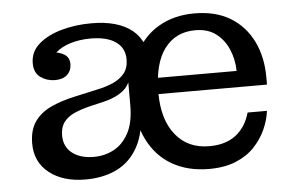

<svg xmlns="http://www.w3.org/2000/svg" viewBox="-43 -587 1022 661"><g transform="rotate(-5 467.5 -257.0)"><path d="M153 -339Q125 -339 103 -354.5Q81 -370 81 -403Q81 -443 111.5 -469.5Q142 -496 190.5 -509.5Q239 -523 294 -523Q386 -523 435 -483Q484 -443 483 -363L404 -389Q404 -428 373.5 -449.5Q343 -471 286 -471Q250 -471 218 -461.5Q186 -452 166 -434Q146 -416 141 -389V-436Q173 -435 192 -423.5Q211 -412 210 -387Q209 -365 194 -352Q179 -339 153 -339ZM483 -177 422 -188H403V-309H398L404 -349V-389L483 -363ZM228 11Q150 11 102.5 -26.5Q55 -64 55 -128Q55 -174 75 -203Q95 -232 131 -249Q167 -266 213 -276L294 -294Q324 -300 349 -311Q374 -322 389 -340.5Q404 -359 404 -389L406 -309H403Q393 -287 368.5 -272Q344 -257 308 -249L265 -239Q236 -232 211.5 -221.5Q187 -211 173.5 -193Q160 -175 160 -147Q160 -108 188 -86Q216 -64 263 -64Q300 -64 331.5 -80.5Q363 -97 383 -133.5Q403 -170 403 -230L437 -206Q436 -132 409.5 -83.5Q383 -35 336.5 -12Q290 11 228 11ZM654 12Q582 12 527.5 -19Q473 -50 443 -110.5Q413 -171 413 -257Q413 -343 442.5 -403Q472 -463 525.5 -494.5Q579 -526 650 -526L648 -468Q580 -468 541.5 -416.5Q503 -365 503 -264Q503 -172 545.5 -119Q588 -66 662 -66Q695 -66 720 -75Q745 -84 761.5 -99.5Q778 -115 788 -133Q798 -151 803 -170H870Q866 -138 851.5 -106Q837 -74 811.5 -47Q786 -20 747 -4Q708 12 654 12ZM451 -260V-316H778L878 -285V-260ZM778 -316Q777 -357 762 -391.5Q747 -426 719 -447Q691 -468 648 -468L650 -526Q723 -526 773.5 -495.5Q824 -465 851 -410.5Q878 -356 878 -285Z"/></g></svg>

Font: Montagu Slab 24pt
Style: Regular
Weight: 400
Designer: Florian Karsten
Foundry: Florian Karsten
Version: Version 1.000